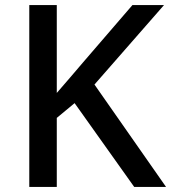

<svg xmlns="http://www.w3.org/2000/svg" viewBox="-20 -734 672 754"><path d="M632 0 351 -402 624 -714H500L307 -490C273 -449 237 -409 203 -369V-714H95V0H203V-271L273 -329L507 0Z"/></svg>

Font: Noto Sans Gunjala Gondi Medium
Style: Regular
Weight: 500
Designer: Ek Type
Foundry: Ek Type
Version: Version 1.004